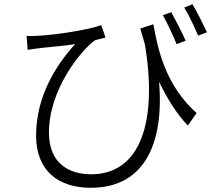

<svg xmlns="http://www.w3.org/2000/svg" viewBox="-20 -831 1040 910"><path d="M961 -678C941 -720 914 -775 892 -811L853 -795C876 -759 900 -706 919 -662L961 -678ZM860 -638C842 -679 812 -736 792 -773L752 -759C773 -721 799 -666 817 -622L860 -638ZM734 -443C773 -364 813 -297 870 -236L912 -295C765 -426 728 -596 707 -716L645 -696C653 -669 659 -645 667 -620C728 -250 644 -5 412 -5C308 -5 212 -56 212 -202C212 -410 366 -593 428 -639C443 -645 467 -649 480 -653L460 -712C403 -690 242 -665 154 -661C136 -660 120 -660 106 -661L111 -595C131 -598 143 -599 161 -602C199 -607 283 -613 336 -622C249 -526 151 -378 151 -188C151 -25 253 59 410 59C686 59 756 -185 734 -443Z"/></svg>

Font: Glow Sans SC Normal
Style: Regular
Weight: 400
Designer: Ryoko NISHIZUKA (kana, bopomofo & ideographs); Paul D. Hunt (Latin, Greek & Cyrillic); Sandoll Communications, Soo-young
Version: Version 0.93